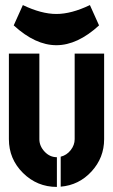

<svg xmlns="http://www.w3.org/2000/svg" viewBox="-20 -736 445 756"><path d="M34 -636 70 -716Q143 -681 202 -681Q261 -681 334 -716L370 -636Q285 -558 202 -558Q119 -558 34 -636ZM204 0Q126 0 70.5 -55Q15 -110 15 -188V-525H135V-188Q135 -161 155.5 -139Q176 -117 204 -117ZM219 -1V-119Q243 -125 258.5 -145Q274 -165 274 -188V-525H390V-188Q390 -115 340.5 -61Q291 -7 219 -1Z"/></svg>

Font: BroshK
Style: Medium
Weight: 500
Designer: gluk
Foundry: gluk
Version: Version 0.60